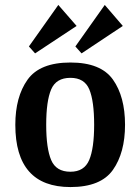

<svg xmlns="http://www.w3.org/2000/svg" viewBox="-20 -745 568 777"><path d="M42 -240Q42 -353 91.5 -422.5Q141 -492 265 -492Q388 -492 437 -423Q486 -354 486 -240Q486 -127 437 -57.5Q388 12 265 12Q42 12 42 -240ZM361 -240Q361 -336 341.5 -383Q322 -430 265 -430Q207 -430 187 -383Q167 -336 167 -240Q167 -145 187 -97.5Q207 -50 265 -50Q321 -50 341 -97.5Q361 -145 361 -240ZM216 -725 290 -640 122 -529 97 -557ZM404 -725 477 -640 310 -529 285 -557Z"/></svg>

Font: Arya
Style: Bold
Weight: 700
Designer: Eduardo Rodriguez Tunni, Modular Infotech
Foundry: Eduardo Rodriguez Tunni, Modular Infotech
Version: Version 1.002